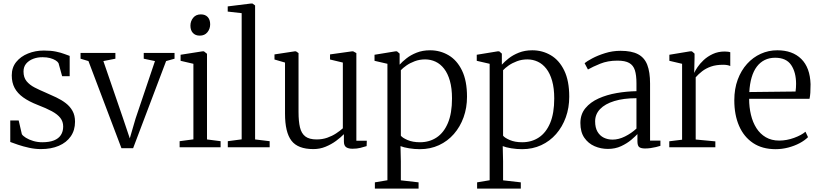

<svg xmlns="http://www.w3.org/2000/svg" viewBox="-20 -839 4666 1094"><path d="M213 10.5Q180 10.5 145.8 3Q111.5 -4.5 83 -14.2Q54.5 -24 38.5 -30V-152.5H86.5L104.5 -74.5Q110 -65 127.5 -54Q145 -43 169.5 -35.8Q194 -28.5 221 -28.5Q261 -28.5 287.5 -39Q314 -49.5 327 -69.8Q340 -90 340 -118Q340 -146 324 -166.8Q308 -187.5 275.8 -205Q243.5 -222.5 195 -241Q145 -260.5 112.2 -284Q79.5 -307.5 63.2 -338Q47 -368.5 47 -409.5Q47 -454.5 72.5 -486Q98 -517.5 139.8 -534.2Q181.5 -551 230 -551Q270 -551 298.8 -545Q327.5 -539 346.8 -531.5Q366 -524 377 -520.5V-405H334L313.5 -479Q309 -487.5 296.5 -495.2Q284 -503 265.5 -508Q247 -513 223.5 -513Q194.5 -513.5 169.5 -504Q144.5 -494.5 129.2 -476.5Q114 -458.5 114 -431.5Q114 -397.5 131.5 -376.2Q149 -355 177.2 -340.5Q205.5 -326 237.5 -312.5Q270 -298.5 300.5 -284Q331 -269.5 355 -251Q379 -232.5 393.2 -207Q407.5 -181.5 407.5 -145.5Q407.5 -97 383.2 -62Q359 -27 315.2 -8.2Q271.5 10.5 213 10.5Z M672 5.5 484 -491 439 -504.5V-537.5H637.5V-504.5L569 -491L680.5 -166.5L719.5 -50.5L752.5 -163.5L863 -491L799 -504.5V-537.5H974.5V-504.5L926.5 -491L738.5 5.5Z M1003.5 0V-34.5L1082 -45V-475.5L1009 -492.5V-527L1133 -546.5H1142L1159.5 -532.5V-44.5L1237 -34.5V0ZM1117.5 -636Q1093.5 -636 1079.2 -651.2Q1065 -666.5 1065 -692.5Q1065 -718.5 1080.8 -737.8Q1096.5 -757 1124 -757H1125Q1149.5 -757 1163.5 -742Q1177.5 -727 1177.5 -700.5Q1177.5 -674.5 1161.8 -655.2Q1146 -636 1118.5 -636Z M1357 -45V-764L1277.5 -773V-802.5L1410.5 -819H1418.5L1433.5 -808V-44.5L1516.5 -34.5V0H1278V-34.5Z M1988.5 8.5Q1965.5 8.5 1952.5 -0.2Q1939.5 -9 1939.5 -33V-74.5Q1921.5 -56 1894.8 -36.2Q1868 -16.5 1835.2 -3Q1802.5 10.5 1765.5 10.5Q1677.5 10.5 1640.8 -37.2Q1604 -85 1604 -191.5V-482.5L1544 -500V-529L1659 -546.5H1666.5L1681 -536.5V-200.5Q1681 -148 1689.2 -113.2Q1697.5 -78.5 1719.8 -61.5Q1742 -44.5 1784.5 -44.5Q1816.5 -44.5 1844.5 -54.2Q1872.5 -64 1895 -78.8Q1917.5 -93.5 1933.5 -108V-482.5L1860.5 -500V-529L1985.5 -546.5H1992.5L2010.5 -536.5V-37H2070L2069 -6.5Q2053 -1.5 2033.5 3.5Q2014 8.5 1988.5 8.5Z M2116 235.5V200L2187.5 188V-475.5L2114 -492.5V-527L2233 -546.5H2242L2257 -533.5V-470.5Q2271.5 -487 2295.8 -506.2Q2320 -525.5 2354 -539Q2388 -552.5 2430.5 -552.5Q2488 -552.5 2536 -524.2Q2584 -496 2612.5 -437.2Q2641 -378.5 2641 -288Q2641 -225 2621.5 -170.8Q2602 -116.5 2566.2 -75.5Q2530.5 -34.5 2481.2 -11.8Q2432 11 2372.5 11Q2342 11 2311 6Q2280 1 2262 -6.5L2264 80V188.5L2365 200V235.5ZM2373 -28.5Q2427 -28.5 2468 -55.8Q2509 -83 2532.2 -138.2Q2555.5 -193.5 2555.5 -278Q2555.5 -336 2543.5 -378.2Q2531.5 -420.5 2510.5 -447.5Q2489.5 -474.5 2461.8 -487.5Q2434 -500.5 2402.5 -500.5Q2370.5 -500.5 2343.2 -490.2Q2316 -480 2295.8 -465.8Q2275.5 -451.5 2264 -439V-66Q2272.5 -54 2302 -41.2Q2331.5 -28.5 2373 -28.5Z M2698.5 235.5V200L2770 188V-475.5L2696.5 -492.5V-527L2815.5 -546.5H2824.5L2839.5 -533.5V-470.5Q2854 -487 2878.2 -506.2Q2902.5 -525.5 2936.5 -539Q2970.5 -552.5 3013 -552.5Q3070.5 -552.5 3118.5 -524.2Q3166.5 -496 3195 -437.2Q3223.5 -378.5 3223.5 -288Q3223.5 -225 3204 -170.8Q3184.5 -116.5 3148.8 -75.5Q3113 -34.5 3063.8 -11.8Q3014.5 11 2955 11Q2924.5 11 2893.5 6Q2862.5 1 2844.5 -6.5L2846.5 80V188.5L2947.5 200V235.5ZM2955.5 -28.5Q3009.5 -28.5 3050.5 -55.8Q3091.5 -83 3114.8 -138.2Q3138 -193.5 3138 -278Q3138 -336 3126 -378.2Q3114 -420.5 3093 -447.5Q3072 -474.5 3044.2 -487.5Q3016.5 -500.5 2985 -500.5Q2953 -500.5 2925.8 -490.2Q2898.5 -480 2878.2 -465.8Q2858 -451.5 2846.5 -439V-66Q2855 -54 2884.5 -41.2Q2914 -28.5 2955.5 -28.5Z M3444 9.5Q3403.5 9.5 3367.8 -6Q3332 -21.5 3309.5 -54Q3287 -86.5 3287 -138Q3287 -188 3315.5 -222.5Q3344 -257 3390.8 -278Q3437.5 -299 3494 -308.8Q3550.5 -318.5 3606.5 -319.5V-364.5Q3606.5 -410.5 3597.5 -438.8Q3588.5 -467 3565.2 -480.2Q3542 -493.5 3498 -493.5Q3443 -493.5 3400 -476Q3357 -458.5 3330 -443L3311 -479Q3323 -489.5 3354.2 -506.2Q3385.5 -523 3427.8 -536.2Q3470 -549.5 3516 -549.5Q3578.5 -549.5 3615.2 -530.2Q3652 -511 3668 -469.8Q3684 -428.5 3684 -363V-38H3743V-8Q3732 -4.5 3717.5 -1Q3703 2.5 3686.8 4.8Q3670.5 7 3655.5 7Q3633.5 7 3622.8 -0.5Q3612 -8 3612 -34.5V-75Q3600.5 -62.5 3576.8 -42.2Q3553 -22 3519.2 -6.2Q3485.5 9.5 3444 9.5ZM3470.5 -43.5Q3505 -43.5 3541.2 -61.5Q3577.5 -79.5 3606.5 -106.5V-279.5Q3533 -279.5 3480.2 -263.2Q3427.5 -247 3399.2 -217.5Q3371 -188 3371 -147.5Q3371 -111.5 3384.5 -88.5Q3398 -65.5 3420.5 -54.5Q3443 -43.5 3470.5 -43.5Z M3793.5 0V-34L3866.5 -43V-475.5L3794 -492.5V-527L3911.5 -546.5H3922.5L3937.5 -533.5V-509.5L3935.5 -423L3937 -426.5Q3941.5 -437 3954.5 -456.5Q3967.5 -476 3989.2 -496.5Q4011 -517 4041.2 -531.2Q4071.5 -545.5 4109.5 -545.5Q4122 -545.5 4129.2 -544.2Q4136.5 -543 4141 -541.5V-462.5Q4137.5 -465 4126.8 -467.5Q4116 -470 4100.5 -470Q4060.5 -470 4031.2 -459.8Q4002 -449.5 3980.8 -433Q3959.5 -416.5 3944 -398.5V-44L4056 -33.5V0Z M4399.5 11Q4323.5 11 4271 -24Q4218.5 -59 4191.2 -121.8Q4164 -184.5 4164 -267.5Q4164 -333 4183.5 -385.5Q4203 -438 4236.8 -475.2Q4270.5 -512.5 4314.8 -532.5Q4359 -552.5 4409 -552.5Q4495.5 -552.5 4545.5 -503.2Q4595.5 -454 4598.5 -359.5Q4598.5 -330.5 4597.2 -310.8Q4596 -291 4592.5 -276H4248.5Q4248.5 -228 4258.8 -185Q4269 -142 4290 -109Q4311 -76 4343.5 -57Q4376 -38 4419.5 -38Q4462.5 -38 4504.8 -53.5Q4547 -69 4569.5 -88.5L4584 -57.5Q4565 -38.5 4535.8 -23Q4506.5 -7.5 4471 1.8Q4435.5 11 4399.5 11ZM4249.5 -314.5 4513 -317.5Q4514.5 -326.5 4515.2 -339Q4516 -351.5 4516 -361Q4516 -427 4488 -468.5Q4460 -510 4396.5 -510Q4363.5 -510 4337.2 -497Q4311 -484 4292.2 -459.2Q4273.5 -434.5 4262.8 -398Q4252 -361.5 4249.5 -314.5Z"/></svg>

Font: Merriweather 60pt Light
Style: Regular
Weight: 300
Version: Version 2.100